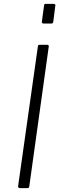

<svg xmlns="http://www.w3.org/2000/svg" viewBox="-20 -974 318 994"><path d="M224 -742Q235 -742 232 -730L132 -12Q131 -4 129 -2Q127 0 118 0H86Q78 0 75.5 -3Q73 -6 74 -12L176 -733Q177 -739 178.5 -740.5Q180 -742 186 -742ZM266 -942 256 -863Q255 -856 252.5 -854Q250 -852 242 -852H208Q200 -852 198 -855Q196 -858 197 -864L208 -945Q209 -951 210.5 -952.5Q212 -954 217 -954H258Q263 -954 265.5 -951Q268 -948 266 -942Z"/></svg>

Font: Libre Franklin Thin ExtraLight
Style: Italic
Weight: 250
Italic angle: -8°
Version: Version 3.000